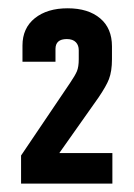

<svg xmlns="http://www.w3.org/2000/svg" viewBox="-20 -873 323 463"><path d="M30.8 -498 148.9 -672.9Q161.1 -690.9 165.5 -701.2Q169.9 -711.9 169.9 -730V-752Q169.9 -763.7 163.1 -771Q155.8 -778.8 141.1 -778.8Q113.8 -778.8 113.8 -754.9V-724.1H34.2V-763.2Q34.2 -805.2 64 -829.1Q93.8 -853 143.1 -853Q192.9 -853 221.7 -828.6Q250 -804.7 250 -761.2V-730Q250 -701.2 242.7 -682.1Q236.3 -665.5 217.8 -638.2L123 -503.9H251V-430.2H30.8Z"/></svg>

Font: D-DIN Condensed
Style: DINCondensed-Bold
Weight: 700
Width: 3
Designer: Charles Nix
Foundry: Datto Inc.
Version: Version 1.10